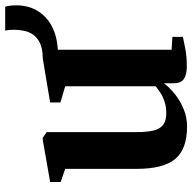

<svg xmlns="http://www.w3.org/2000/svg" viewBox="-20 -710 740 739"><g transform="rotate(-90 349.5 -340.0)"><path d="M463.5 9.5Q432 9.5 415.5 -1.8Q399 -13 399 -41.5V-78.5Q382.5 -56.5 356.8 -36Q331 -15.5 299.2 -2.5Q267.5 10.5 232.5 10.5Q145.5 10.5 107.5 -35.2Q69.5 -81 69.5 -184.5V-458.5L19 -476V-516.5L181.5 -545H189.5L211 -529.5V-185Q211 -144 217.2 -118.5Q223.5 -93 239.5 -81.2Q255.5 -69.5 283.5 -69.5Q308 -69.5 327.8 -76Q347.5 -82.5 362.2 -92Q377 -101.5 387.5 -110.5V-458.5L325 -477V-516.5L495 -545H504.5L528 -529.5V-49L577.5 -46V-5.5Q559.5 -1.5 530.5 4Q501.5 9.5 463.5 9.5ZM509.5 -486.5 497.5 -545Q532.5 -545.5 553.8 -555.8Q575 -566 586.2 -582.2Q597.5 -598.5 601.2 -618Q605 -637.5 605 -656Q605 -665.5 604.2 -673.8Q603.5 -682 601.5 -689.5H693.5Q696 -683 697.5 -671.5Q699 -660 699 -644Q699 -614 688 -585.8Q677 -557.5 653.8 -535Q630.5 -512.5 594.8 -499.5Q559 -486.5 509.5 -486.5Z"/></g></svg>

Font: Merriweather 72pt
Style: Bold
Weight: 700
Version: Version 2.100